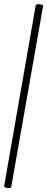

<svg xmlns="http://www.w3.org/2000/svg" viewBox="-21 -757 230 936"><path d="M33.8 154Q32.8 159 23.5 159.5Q14.2 160 6.2 157.5Q-1.8 155 -1 151L153.2 -731Q155 -736 164 -736.5Q173 -737 181.5 -734.5Q190 -732 189 -727Z"/></svg>

Font: Cormorant Infant Light
Style: Italic
Weight: 300
Italic angle: -10°
Designer: Christian Thalmann (Catharsis Fonts)
Foundry: Catharsis Fonts
Version: Version 4.001